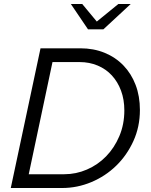

<svg xmlns="http://www.w3.org/2000/svg" viewBox="-20 -942 757 962"><path d="M34 0ZM34 0Q72 -176 108.5 -350Q145 -524 183 -700H382Q449 -700 504 -677.5Q559 -655 598.5 -614Q638 -573 659.5 -516.5Q681 -460 681 -391Q681 -307 648.5 -235.5Q616 -164 562 -111.5Q508 -59 437.5 -29.5Q367 0 291 0ZM379 -631H243Q213 -490 183.5 -350Q154 -210 124 -69H302Q361 -69 415.5 -92.5Q470 -116 511.5 -158.5Q553 -201 578 -260Q603 -319 603 -389Q603 -443 586.5 -487.5Q570 -532 540.5 -564Q511 -596 469.5 -613.5Q428 -631 379 -631ZM392 -922 465 -834 573 -922H635L498 -795H421L335 -922Z"/></svg>

Font: Rosa Sans Light
Style: Italic
Weight: 300
Italic angle: -12°
Designer: Pentagram / MCKL
Foundry: Pentagram / MCKL
Version: Version 1.005;September 16, 2019;FontCreator 11.5.0.2425 64-